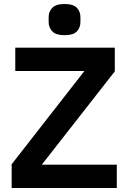

<svg xmlns="http://www.w3.org/2000/svg" viewBox="-20 -935 639 955"><path d="M561 -116V0H38V-118L400 -582H56V-698H551V-580L188 -116ZM301 -760Q258 -760 240 -779Q222 -798 222 -825V-850Q222 -877 240 -896Q258 -915 301 -915Q345 -915 362.5 -896Q380 -877 380 -850V-825Q380 -798 362.5 -779Q345 -760 301 -760Z"/></svg>

Font: IBM Plex Sans SemiBold
Style: Regular
Weight: 600
Designer: Mike Abbink, Paul van der Laan, Pieter van Rosmalen
Foundry: Bold Monday
Version: Version 3.201